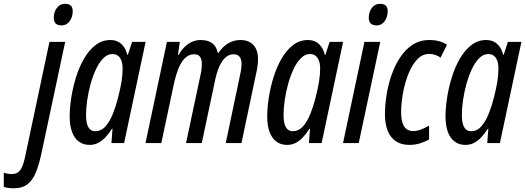

<svg xmlns="http://www.w3.org/2000/svg" viewBox="-149 -760 2791 1020"><path d="M-76.2 240.2Q-90.8 240.2 -103.8 238.5Q-116.7 236.8 -128.9 232.9V157.2Q-120.1 160.6 -108.6 162.6Q-97.2 164.6 -86.4 164.6Q-64.5 164.6 -50.8 153.6Q-37.1 142.6 -27.6 116.2Q-18.1 89.8 -9.3 43L113.8 -537.6H197.3L72.3 49.3Q60.1 107.4 43.9 150.1Q27.8 192.9 -0.2 216.6Q-28.3 240.2 -76.2 240.2ZM177.7 -625Q157.2 -625 147 -635.3Q136.7 -645.5 136.7 -665.5Q136.7 -683.6 143.3 -700.4Q149.9 -717.3 163.3 -728.5Q176.8 -739.7 196.8 -739.7Q216.8 -739.7 227.1 -730.2Q237.3 -720.7 237.3 -700.7Q237.3 -669.9 221.2 -647.5Q205.1 -625 177.7 -625Z M326.7 9.8Q293.5 9.8 269.8 -7.8Q246.1 -25.4 233.6 -59.3Q221.2 -93.3 221.2 -141.6Q221.2 -186 229.5 -240.2Q237.8 -294.4 254.4 -348.4Q271 -402.3 296.9 -447.5Q322.8 -492.7 357.9 -520Q393.1 -547.4 437.5 -547.4Q460 -547.4 477.8 -538.6Q495.6 -529.8 508.3 -512.2Q521 -494.6 527.3 -468.8H530.3L552.7 -537.6H624.5L510.3 0H442.9L448.7 -76.2H446.3Q428.7 -49.3 410.4 -30Q392.1 -10.7 371.8 -0.5Q351.6 9.8 326.7 9.8ZM356.4 -63Q389.2 -63 412.4 -89.8Q435.5 -116.7 451.7 -158Q467.8 -199.2 478.5 -242.2Q490.7 -290 496.6 -327.1Q502.4 -364.3 502.4 -396Q502.4 -433.1 488.3 -453.1Q474.1 -473.1 448.2 -473.1Q422.4 -473.1 400.4 -451.2Q378.4 -429.2 361.3 -393.1Q344.2 -356.9 332.3 -313.7Q320.3 -270.5 314.2 -227.5Q308.1 -184.6 308.1 -149.4Q308.1 -105.5 320.3 -84.2Q332.5 -63 356.4 -63Z M624 0 737.8 -537.6H806.2L796.4 -468.3H799.8Q814.5 -493.7 832.3 -511.2Q850.1 -528.8 871.6 -538.1Q893.1 -547.4 917 -547.4Q955.6 -547.4 978.3 -530.5Q1001 -513.7 1008.3 -478H1010.7Q1025.4 -500 1043.5 -515.6Q1061.5 -531.2 1082.8 -539.3Q1104 -547.4 1128.4 -547.4Q1171.9 -547.4 1196.8 -521.2Q1221.7 -495.1 1221.7 -444.3Q1221.7 -429.2 1219.2 -410.4Q1216.8 -391.6 1212.4 -372.6L1133.8 0H1050.3L1125 -355Q1129.4 -374 1131.8 -391.6Q1134.3 -409.2 1134.3 -419.9Q1134.3 -445.8 1123.5 -458.7Q1112.8 -471.7 1091.8 -471.7Q1071.8 -471.7 1056.2 -460.4Q1040.5 -449.2 1028.8 -430.7Q1017.1 -412.1 1009 -389.2Q1001 -366.2 995.6 -342.8L922.9 0H839.4L916.5 -363.3Q920.4 -379.9 921.9 -395Q923.3 -410.2 923.3 -420.9Q923.3 -445.8 913.3 -458.7Q903.3 -471.7 882.8 -471.7Q858.4 -471.7 840.1 -456.8Q821.8 -441.9 808.6 -416.5Q795.4 -391.1 786.1 -358.6Q776.9 -326.2 770 -292L708 0Z M1376 9.8Q1342.8 9.8 1319.1 -7.8Q1295.4 -25.4 1283 -59.3Q1270.5 -93.3 1270.5 -141.6Q1270.5 -186 1278.8 -240.2Q1287.1 -294.4 1303.7 -348.4Q1320.3 -402.3 1346.2 -447.5Q1372.1 -492.7 1407.2 -520Q1442.4 -547.4 1486.8 -547.4Q1509.3 -547.4 1527.1 -538.6Q1544.9 -529.8 1557.6 -512.2Q1570.3 -494.6 1576.7 -468.8H1579.6L1602.1 -537.6H1673.8L1559.6 0H1492.2L1498 -76.2H1495.6Q1478 -49.3 1459.7 -30Q1441.4 -10.7 1421.1 -0.5Q1400.9 9.8 1376 9.8ZM1405.8 -63Q1438.5 -63 1461.7 -89.8Q1484.9 -116.7 1501 -158Q1517.1 -199.2 1527.8 -242.2Q1540 -290 1545.9 -327.1Q1551.8 -364.3 1551.8 -396Q1551.8 -433.1 1537.6 -453.1Q1523.4 -473.1 1497.6 -473.1Q1471.7 -473.1 1449.7 -451.2Q1427.7 -429.2 1410.6 -393.1Q1393.6 -356.9 1381.6 -313.7Q1369.6 -270.5 1363.5 -227.5Q1357.4 -184.6 1357.4 -149.4Q1357.4 -105.5 1369.6 -84.2Q1381.8 -63 1405.8 -63Z M1673.3 0 1787.1 -537.6H1871.1L1756.8 0ZM1851.1 -625Q1831.1 -625 1820.6 -635.3Q1810.1 -645.5 1810.1 -665.5Q1810.1 -683.6 1816.7 -700.4Q1823.2 -717.3 1836.7 -728.5Q1850.1 -739.7 1870.6 -739.7Q1890.1 -739.7 1900.4 -730.2Q1910.6 -720.7 1910.6 -700.7Q1910.6 -669.9 1894.5 -647.5Q1878.4 -625 1851.1 -625Z M2026.9 9.8Q1984.4 9.8 1955.3 -8.8Q1926.3 -27.3 1911.1 -64Q1896 -100.6 1896 -153.8Q1896 -201.7 1904.5 -255.4Q1913.1 -309.1 1930.9 -360.8Q1948.7 -412.6 1976.6 -454.8Q2004.4 -497.1 2043 -522.2Q2081.5 -547.4 2131.8 -547.4Q2159.7 -547.4 2182.6 -541.3Q2205.6 -535.2 2225.6 -522.5L2191.4 -453.6Q2178.7 -463.4 2162.6 -468.5Q2146.5 -473.6 2131.3 -473.6Q2093.8 -473.6 2065.7 -442.6Q2037.6 -411.6 2019 -363.3Q2000.5 -314.9 1991.2 -261.7Q1981.9 -208.5 1981.9 -163.6Q1981.9 -129.4 1989.3 -107.2Q1996.6 -85 2011 -74.2Q2025.4 -63.5 2046.4 -63.5Q2064.9 -63.5 2086.2 -71.3Q2107.4 -79.1 2130.4 -92.8V-19.5Q2110.4 -7.3 2083.3 1.2Q2056.2 9.8 2026.9 9.8Z M2323.2 9.8Q2290 9.8 2266.4 -7.8Q2242.7 -25.4 2230.2 -59.3Q2217.8 -93.3 2217.8 -141.6Q2217.8 -186 2226.1 -240.2Q2234.4 -294.4 2251 -348.4Q2267.6 -402.3 2293.5 -447.5Q2319.3 -492.7 2354.5 -520Q2389.6 -547.4 2434.1 -547.4Q2456.5 -547.4 2474.4 -538.6Q2492.2 -529.8 2504.9 -512.2Q2517.6 -494.6 2523.9 -468.8H2526.9L2549.3 -537.6H2621.1L2506.8 0H2439.5L2445.3 -76.2H2442.9Q2425.3 -49.3 2407 -30Q2388.7 -10.7 2368.4 -0.5Q2348.1 9.8 2323.2 9.8ZM2353 -63Q2385.7 -63 2408.9 -89.8Q2432.1 -116.7 2448.2 -158Q2464.4 -199.2 2475.1 -242.2Q2487.3 -290 2493.2 -327.1Q2499 -364.3 2499 -396Q2499 -433.1 2484.9 -453.1Q2470.7 -473.1 2444.8 -473.1Q2418.9 -473.1 2397 -451.2Q2375 -429.2 2357.9 -393.1Q2340.8 -356.9 2328.9 -313.7Q2316.9 -270.5 2310.8 -227.5Q2304.7 -184.6 2304.7 -149.4Q2304.7 -105.5 2316.9 -84.2Q2329.1 -63 2353 -63Z"/></svg>

Font: Open Sans Condensed Medium
Style: Italic
Weight: 500
Width: 3
Italic angle: -12°
Designer: Monotype Design Team
Foundry: Monotype Imaging Inc.
Version: Version 3.000